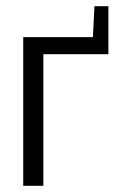

<svg xmlns="http://www.w3.org/2000/svg" viewBox="-20 -600 390 620"><path d="M55 0V-480H280L285 -580H330V-425H120V0Z"/></svg>

Font: Glametrix
Style: Regular
Weight: 500
Designer: gluk
Foundry: gluk
Version: Version 0.40